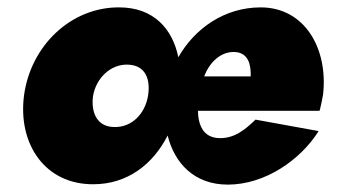

<svg xmlns="http://www.w3.org/2000/svg" viewBox="-20 -490 913 520"><path d="M45 -231C28 -99 103 10 233 9C324 9 394 -44 434 -123C453 -47 507 10 597 10C698 10 794 -57 843 -135L672 -166C645 -140 615 -114 572 -116C531 -118 517 -150 516 -190H845V-191H846C849 -202 853 -223 855 -234C869 -359 805 -470 686 -470C589 -470 508 -414 463 -335C447 -413 395 -470 303 -470C173 -471 63 -367 45 -231ZM618 -349C652 -346 660 -316 659 -283H533C548 -323 580 -352 618 -349ZM232 -230C240 -278 279 -316 325 -315C374 -314 388 -276 381 -231C373 -182 337 -144 288 -146C243 -147 226 -185 232 -230Z"/></svg>

Font: Jost* Black
Style: Italic
Weight: 900
Italic angle: -10°
Version: Version 3.7